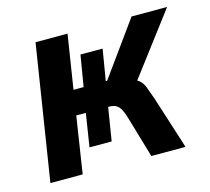

<svg xmlns="http://www.w3.org/2000/svg" viewBox="-78 -586 743 678"><g transform="rotate(-15 293.0 -247.0)"><path d="M27 0 105 -494H222L191 -297H228L247 -411H328L309 -297H314L456 -494H586L400 -248L383 -282Q411 -276 423.5 -266Q436 -256 442.5 -239.5Q449 -223 459 -194L521 0H396L351 -153Q345 -173 338.5 -184.5Q332 -196 322.5 -201.5Q313 -207 295 -207H281L296 -222L274 -86H193L212 -207H177L145 0Z"/></g></svg>

Font: Nunito Sans 10pt Condensed
Style: Bold Italic
Weight: 700
Width: 3
Italic angle: -9°
Designer: Vernon Adams
Foundry: Vernon Adams
Version: Version 3.101;gftools[0.9.27]